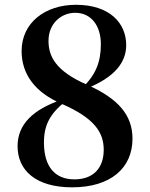

<svg xmlns="http://www.w3.org/2000/svg" viewBox="-20 -777 634 813"><path d="M285.3 16.2C448.4 16.2 541 -65.3 541 -189.7C541 -288.6 482.2 -359.2 347.6 -418.7C214.6 -476.6 185.4 -539.3 185.4 -604.2C185.4 -677.4 239 -722.8 298.3 -722.8C367.9 -722.8 407.1 -665.9 407.1 -589.8C407.1 -513.8 384.9 -459.8 329.6 -406.4L341.4 -396.7V-400.3C467.6 -448.9 514.4 -514.6 514.4 -585.9C514.4 -679.2 444.4 -756.7 301.5 -756.7C170.6 -756.7 71.5 -680.2 71.5 -561.1C71.5 -464.3 126.3 -386.2 242.5 -336.7C378.9 -277.1 419.2 -216.9 419.2 -142.9C419.2 -65 374.8 -17.5 295.1 -17.5C213.9 -17.5 166.1 -69.9 166.1 -173.6C166.1 -247.5 191.8 -295.7 257.2 -347.8L241.5 -360.6V-354.9C119.3 -313.5 54.4 -250.1 54.4 -158.1C54.4 -56.5 130.6 16.2 285.3 16.2Z"/></svg>

Font: Source Han Serif CN VF
Style: Regular
Weight: 250
Designer: Ryoko NISHIZUKA 西塚涼子 (kana & ideographs); Frank Grießhammer (Latin, Greek & Cyrillic); Wenlong ZHANG 张文龙 (bopomofo); San
Foundry: Adobe
Version: Version 2.002;hotconv 1.1.0;makeotfexe 2.6.0